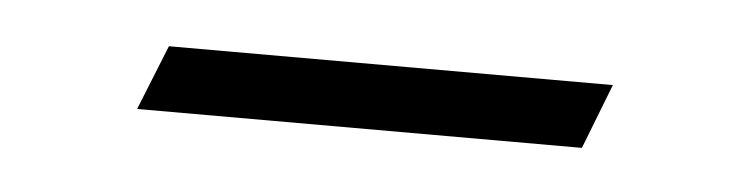

<svg xmlns="http://www.w3.org/2000/svg" viewBox="-23 -294 449 118"><g transform="rotate(5 202.0 -235.0)"><path d="M62.5 -214.8 78.6 -254.9H352.5L336.9 -214.8Z"/></g></svg>

Font: Elstob ExtraLight
Style: Italic
Weight: 200
Italic angle: -20°
Designer: Peter S. Baker
Version: Version 1.015